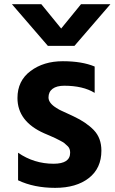

<svg xmlns="http://www.w3.org/2000/svg" viewBox="-20 -863 548 918"><path d="M37.1 -842.8H177.7L272.5 -726.6L367.2 -842.8H507.8L335.9 -643.6H209ZM63.5 -394.5Q63.5 -476.6 126 -523.4Q188.5 -570.3 280.3 -570.3Q372.1 -570.3 432.6 -544.9V-418.9Q377 -453.1 287.1 -453.1Q251 -453.1 231.4 -438.5Q211.9 -423.8 211.9 -397Q211.9 -370.1 250 -346.7Q263.7 -337.9 272.9 -334Q282.2 -330.1 302.7 -320.3Q323.2 -310.5 332 -306.6Q392.6 -278.3 428.7 -240.7Q464.8 -203.1 464.8 -142.6Q464.8 -58.6 404.8 -11.7Q344.7 35.2 243.7 35.2Q142.6 35.2 66.4 -1V-132.8Q142.6 -80.1 236.3 -80.1Q315.4 -80.1 315.4 -132.8Q315.4 -152.3 304.7 -163.1Q293.9 -173.8 287.6 -178.7Q281.2 -183.6 267.1 -190.9Q252.9 -198.2 245.1 -202.1Q237.3 -206.1 218.8 -213.9Q200.2 -221.7 191.4 -225.6Q63.5 -282.2 63.5 -394.5Z"/></svg>

Font: GenEi M Gothic v2 Bold
Style: Regular
Weight: 700
Version: Version 2.0